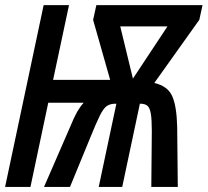

<svg xmlns="http://www.w3.org/2000/svg" viewBox="-21 -734 815 754"><path d="M-1 0 150.4 -713.9H250L187.5 -420.4H411.6L344.7 -655.8L357.4 -713.9H774.4L761.7 -656.2L585 -408.2Q637.7 -396 655.3 -356.4Q672.9 -316.9 674.8 -236.3L677.2 0H573.2L575.2 -219.7Q575.2 -264.6 571.3 -287.6Q567.4 -310.5 557.9 -318.6Q548.3 -326.7 530.8 -326.7H528.3L459 0H366.7L436 -326.7H432.1Q411.6 -326.7 398.4 -317.6Q385.3 -308.6 371.1 -280Q356.9 -251.5 333 -192.4L253.9 0H151.9L254.4 -235.8Q270.5 -274.9 282 -294.9Q293.5 -314.9 307.6 -330.6H168.5L98.6 0ZM501 -425.3 636.7 -630.4H451.2Z"/></svg>

Font: Open Sans Condensed SemiBold
Style: Italic
Weight: 600
Width: 3
Italic angle: -12°
Designer: Monotype Design Team
Foundry: Monotype Imaging Inc.
Version: Version 3.000; ttfautohint (v1.8.4)